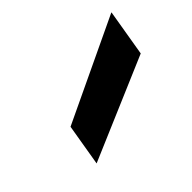

<svg xmlns="http://www.w3.org/2000/svg" viewBox="-59 -864 437 437"><g transform="rotate(-45 159.5 -645.5)"><path d="M52 -536 69 -637 318 -755H319L300 -642Z"/></g></svg>

Font: DM Sans 28pt ExtraBold
Style: Italic
Weight: 800
Italic angle: -10°
Version: Version 4.004;gftools[0.9.30]